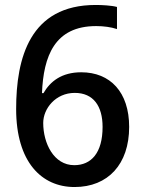

<svg xmlns="http://www.w3.org/2000/svg" viewBox="-20 -743 579 773"><path d="M45 -304C45 -90 148 10 280 10C415 10 500 -82 500 -232C500 -372 424 -452 307 -452C228 -452 182 -415 155 -368H149C155 -517 200 -638 367 -638C397 -638 427 -634 451 -626V-715C429 -721 391 -723 365 -723C100 -723 45 -509 45 -304ZM279 -78C196 -78 154 -167 154 -248C154 -306 204 -369 281 -369C356 -369 393 -316 393 -232C393 -127 347 -78 279 -78Z"/></svg>

Font: Noto Sans Thai Medium
Style: Regular
Weight: 500
Designer: Monotype Design Team
Foundry: Monotype Imaging Inc.
Version: Version 1.901